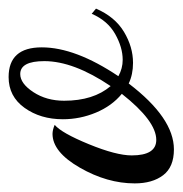

<svg xmlns="http://www.w3.org/2000/svg" viewBox="-19 -383 424 446"><g transform="rotate(-90 193.0 -160.0)"><path d="M270 -63Q243 -63 222 -73Q142 32 69 32Q28 32 9 7Q-10 -18 -10 -59Q-10 -123 26.5 -186.5Q63 -250 105 -250Q114 -250 126 -245Q107 -229 81 -165.5Q55 -102 55 -66Q55 -9 91 -9Q135 -9 198 -89Q170 -112 154.5 -149Q139 -186 139 -226Q139 -278 165.5 -315Q192 -352 237 -352Q306 -352 306 -275Q306 -197 239 -97Q257 -87 277 -87Q306 -87 337 -104.5Q368 -122 384 -159L396 -149Q377 -105 342 -84Q307 -63 270 -63ZM182 -223Q182 -155 216 -115Q274 -201 274 -269Q274 -325 244 -325Q222 -325 202 -294.5Q182 -264 182 -223Z"/></g></svg>

Font: Dancing Script
Style: Regular
Weight: 400
Designer: Pablo Impallari
Foundry: Pablo Impallari. www.impallari.com
Version: Version 1.002